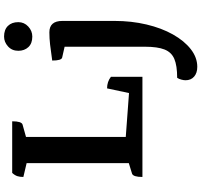

<svg xmlns="http://www.w3.org/2000/svg" viewBox="-43 -678 991 945"><g transform="rotate(-90 452.5 -205.5)"><path d="M54 0Q54 -45 70 -51L122 -67V-570L54 -586Q54 -603 58 -615.5Q62 -628 74 -641H328Q328 -595 312 -590L251 -573V-82L467 -66L490 -174Q523 -174 547 -155V0ZM596 270Q566 270 548 254.5Q530 239 530 212Q530 204 533 192Q536 180 542 171Q602 171 635 157Q668 143 681.5 108.5Q695 74 695 13V-383L642 -395Q627 -398 627 -444Q675 -451 706 -454.5Q737 -458 766 -458Q822 -458 822 -394V-137Q822 -54 804.5 20Q787 94 755.5 150Q724 206 683 238Q642 270 596 270ZM745 -542Q711 -542 693 -561.5Q675 -581 675 -611Q675 -642 696.5 -661.5Q718 -681 745 -681Q779 -681 797.5 -662Q816 -643 816 -611Q816 -582 794.5 -562Q773 -542 745 -542Z"/></g></svg>

Font: Petrona
Style: Bold
Weight: 700
Designer: Ringo R. Seeber
Foundry: Ringo R. Seeber
Version: Version 2.001; ttfautohint (v1.8.3)